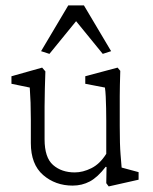

<svg xmlns="http://www.w3.org/2000/svg" viewBox="-20 -666 553 696"><path d="M420.9 -58.6 482.4 -42V-14.6L374 9.8L365.2 -2L366.2 -60.5L363.3 -61.5Q334 -23.4 305.7 -8.3Q277.3 6.8 243.2 6.8Q180.7 6.8 136.2 -31.7Q91.8 -70.3 91.8 -147.5V-233.4Q91.8 -264.6 90.8 -293.5Q89.8 -322.3 87.9 -348.6L21.5 -362.3V-389.6L132.8 -420.9L144.5 -407.2Q143.6 -376 142.6 -345.2Q141.6 -314.5 141.6 -279.3V-161.1Q141.6 -94.7 172.4 -67.9Q203.1 -41 251 -41Q280.3 -41 311 -56.2Q341.8 -71.3 365.2 -108.4V-228.5Q365.2 -250 364.7 -272.5Q364.3 -294.9 363.3 -315.4Q362.3 -335.9 360.4 -348.6L289.1 -362.3V-389.6L406.2 -420.9L416 -409.2Q415 -377.9 414.6 -356.9Q414.1 -335.9 414.1 -317.4Q414.1 -298.8 414.1 -274.4V-209Q414.1 -140.6 417 -106.4Q419.9 -72.3 420.9 -58.6ZM382.8 -480.5 352.5 -470.7 227.5 -624H284.2L159.2 -470.7L128.9 -480.5L227.5 -646.5H284.2Z"/></svg>

Font: Crimson Pro ExtraLight
Style: Regular
Weight: 250
Designer: Jacques Le Bailly
Foundry: Baron von Fonthausen
Version: Version 1.003